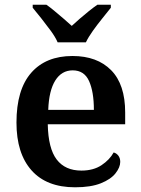

<svg xmlns="http://www.w3.org/2000/svg" viewBox="-20 -786 598 816"><path d="M299 10Q178 10 114 -62Q50 -134 50 -265Q50 -405 112.5 -476.5Q175 -548 288 -548Q393 -548 452.5 -487.5Q512 -427 512 -308V-258H183Q185 -155 221 -108Q257 -61 326 -61Q377 -61 411.5 -84Q446 -107 463 -138Q475 -135 483 -124.5Q491 -114 491 -98Q491 -75 471 -49.5Q451 -24 408.5 -7Q366 10 299 10ZM379 -319Q379 -396 358.5 -441.5Q338 -487 289 -487Q242 -487 215 -444Q188 -401 185 -319ZM225 -606Q215 -629 195.5 -655.5Q176 -682 155.5 -708Q135 -734 119 -753V-766H177Q193 -755 212 -739Q231 -723 250.5 -706.5Q270 -690 285 -676Q300 -690 319 -706.5Q338 -723 358 -739Q378 -755 394 -766H451V-753Q436 -734 415 -708Q394 -682 375 -655.5Q356 -629 345 -606Z"/></svg>

Font: Noto Serif Hebrew SemiBold
Style: Regular
Weight: 600
Version: Version 2.003